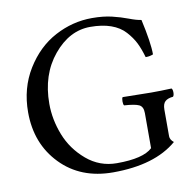

<svg xmlns="http://www.w3.org/2000/svg" viewBox="-76 -736 842 824"><g transform="rotate(-10 345.0 -324.0)"><path d="M377 -658Q426 -658 463.5 -649Q501 -640 532.5 -628Q564 -616 585 -613Q608 -510 608 -459Q593 -453 579 -453H575Q564 -491 551 -517Q538 -543 514.5 -569Q491 -595 453 -608.5Q415 -622 363 -622Q272 -622 202.5 -538Q133 -454 133 -327Q133 -258 159.5 -190.5Q186 -123 243 -74.5Q300 -26 375 -26Q490 -26 530 -64V-217Q530 -245 512.5 -253.5Q495 -262 448 -265Q444 -269 444 -283Q444 -297 448 -301Q536 -299 572 -299Q613 -299 661 -301Q666 -296 666 -283Q666 -270 661 -265Q638 -263 626.5 -252.5Q615 -242 615 -217V-101Q615 -86 631 -73Q534 10 352 10Q211 10 124 -80Q37 -170 37 -307Q37 -412 87.5 -494Q138 -576 215 -617Q292 -658 377 -658Z"/></g></svg>

Font: Pochaevsk Unicode
Style: Normal
Weight: 400
Version: Version 1.1